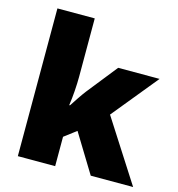

<svg xmlns="http://www.w3.org/2000/svg" viewBox="-112 -857 882 954"><g transform="rotate(15 329.5 -380.0)"><path d="M258 -461V-760H66V0H258V-151L320 -198L441 0H659L455 -318L647 -553H434L310 -397C292 -374 266 -334 251 -311H247C254 -356 258 -416 258 -461Z"/></g></svg>

Font: Noto Sans Malayalam Black
Style: Regular
Weight: 900
Designer: Jelle Bosma - Monotype Design Team
Foundry: Monotype Imaging Inc.
Version: Version 2.104